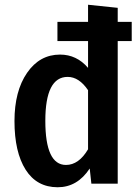

<svg xmlns="http://www.w3.org/2000/svg" viewBox="-20 -774 587 809"><path d="M476 -682H535V-601H476V0H365L358 -64Q306 15 223 15Q135 15 88 -59Q41 -133 41 -264Q41 -390 94 -467Q147 -544 233 -544Q303 -544 351 -488V-601H222V-682H351V-754L476 -741ZM258 -79Q312 -79 351 -145V-394Q313 -450 265 -450Q171 -450 171 -265Q171 -79 258 -79Z"/></svg>

Font: Fira Sans Condensed Medium
Style: Regular
Weight: 500
Width: 3
Designer: Carrois Corporate & Edenspiekermann AG
Foundry: Carrois Corporate GbR & Edenspiekermann AG
Version: Version 4.203;PS 004.203;hotconv 1.0.88;makeotf.lib2.5.64775